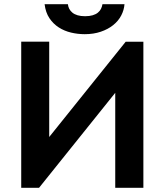

<svg xmlns="http://www.w3.org/2000/svg" viewBox="-20 -900 789 920"><path d="M81.7 0H167L584.7 -520.7L532.2 -546.2V0H667V-700H582.2L191.5 -213.3L215.8 -195.3V-700.2H81.7ZM386 -736.2Q428.3 -736.2 462.9 -748Q497.5 -759.7 522.4 -779.7Q547.3 -799.7 560.9 -825.9Q574.5 -852 576.5 -880H471Q469 -868 463.9 -857.6Q458.7 -847.3 448.9 -839.3Q439 -831.3 423.8 -826.8Q408.5 -822.3 387.8 -822.3Q367 -822.3 351.9 -826.8Q336.8 -831.3 327 -839.3Q317.3 -847.3 311.9 -857.6Q306.5 -868 305.3 -880H193.7Q198.5 -840.2 216.7 -813Q235 -785.7 261.6 -768.6Q288.3 -751.5 320.4 -743.9Q352.5 -736.2 386 -736.2Z"/></svg>

Font: Tilda Sans VF
Style: Regular
Weight: 400
Designer: ParaType Ltd
Foundry: ParaType Ltd
Version: Version 1.010